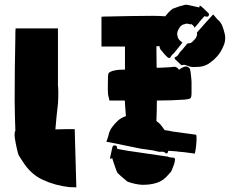

<svg xmlns="http://www.w3.org/2000/svg" viewBox="-20 -777 1040 825"><path d="M757 -600 763 -594H764Q755 -583 745.5 -571Q736 -559 727 -548Q726 -547 724 -545.5Q722 -544 720 -542Q718 -539 715.5 -536Q713 -533 710 -528Q709 -528 706.5 -528Q704 -528 702 -529Q697 -533 693 -537.5Q689 -542 685 -546Q681 -551 677.5 -555.5Q674 -560 670 -564L667 -570L665 -579Q661 -579 658 -578.5Q655 -578 652 -578Q652 -555 652.5 -532Q653 -509 653 -486H667Q683 -487 698 -487.5Q713 -488 727 -490Q741 -491 749 -477Q757 -484 770 -489.5Q783 -495 793 -485Q797 -482 799 -467.5Q801 -453 802 -439.5Q803 -426 803 -426V-378Q803 -359 798.5 -355Q794 -351 774 -349Q744 -347 714 -346Q684 -345 654 -345V-343Q654 -322 653.5 -300.5Q653 -279 652 -257Q658 -253 664 -247.5Q670 -242 674 -236Q680 -229 687 -218Q695 -217 704 -215.5Q713 -214 721 -212Q747 -208 772.5 -205Q798 -202 823 -198Q825 -192 824.5 -177Q824 -162 822 -145Q820 -128 817 -117Q801 -119 783.5 -121.5Q766 -124 749 -125Q738 -127 726 -127.5Q714 -128 703 -129Q703 -128 702.5 -127Q702 -126 702 -125Q701 -121 698.5 -118.5Q696 -116 692 -119Q684 -126 674.5 -125Q665 -124 657 -126Q640 -131 622 -133Q604 -135 586 -138Q549 -145 512.5 -153Q476 -161 437 -168Q443 -183 446 -195Q450 -215 461.5 -230.5Q473 -246 487 -259Q495 -266 503.5 -270.5Q512 -275 521 -278Q520 -292 519 -305Q518 -318 517 -331Q517 -335 517 -338.5Q517 -342 516 -345H450Q449 -353 446.5 -361Q444 -369 444 -376Q443 -394 443.5 -411.5Q444 -429 444 -447Q444 -459 447.5 -463.5Q451 -468 463 -472Q477 -476 490.5 -477Q504 -478 517 -478V-577H416V-705Q423 -706 429.5 -706Q436 -706 441 -706Q490 -707 538.5 -708Q587 -709 635 -709Q649 -709 662.5 -708.5Q676 -708 690 -707Q696 -715 703.5 -723Q711 -731 719 -737Q721 -740 724 -740Q736 -745 748.5 -749Q761 -753 774 -756Q778 -757 782.5 -756.5Q787 -756 791 -755Q802 -753 813.5 -750Q825 -747 837 -745Q837 -746 837 -748Q837 -750 838 -753Q840 -752 842.5 -751Q845 -750 846 -748Q853 -743 859 -736.5Q865 -730 872 -724Q875 -722 877 -718.5Q879 -715 877 -710Q872 -702 862 -707H858Q851 -700 844 -691.5Q837 -683 830 -674Q826 -670 823 -666Q820 -662 816 -658Q814 -660 814 -660Q815 -663 812 -665L804 -673Q803 -674 802 -673Q801 -672 801 -672L786 -675Q785 -675 783.5 -675.5Q782 -676 780 -675Q776 -674 772 -673Q768 -672 763 -670Q763 -670 762.5 -670Q762 -670 762 -669Q755 -665 750 -656Q744 -647 742 -638Q740 -629 744 -618Q744 -615 745 -614Q745 -613 746 -612Q747 -611 748 -609.5Q749 -608 750 -606L756 -600ZM823 -617Q829 -628 826 -637Q843 -657 860.5 -676Q878 -695 896 -715Q901 -709 905.5 -704Q910 -699 914 -694Q929 -682 935.5 -665Q942 -648 946 -630Q952 -600 936 -570Q927 -551 914.5 -536.5Q902 -522 886 -510Q865 -493 838 -490Q825 -489 811.5 -489Q798 -489 784 -495Q780 -497 775.5 -498Q771 -499 766 -498Q760 -495 755 -501Q750 -506 744.5 -511Q739 -516 734 -521Q726 -529 734 -532Q743 -536 747 -543.5Q751 -551 757 -557Q765 -565 771.5 -573.5Q778 -582 785 -590Q787 -590 788.5 -590.5Q790 -591 791 -591Q800 -591 806 -597Q811 -602 815.5 -606.5Q820 -611 823 -617ZM308 28Q301 28 293.5 27.5Q286 27 278 27Q216 20 163.5 -4.5Q111 -29 77 -84Q73 -89 70 -94.5Q67 -100 64 -104Q60 -110 58 -116Q55 -127 52.5 -138Q50 -149 48 -159Q46 -171 44 -182.5Q42 -194 43 -206Q43 -208 44 -210.5Q45 -213 46 -215Q45 -248 44 -281Q43 -314 43 -345Q43 -483 46 -619Q46 -627 46 -636Q46 -645 47 -655H229V-408Q230 -408 230.5 -385Q231 -362 229 -331Q226 -304 223 -276.5Q220 -249 218 -221Q238 -222 259 -222Q280 -222 301 -222ZM704 -27Q682 0 652.5 9Q623 18 589 17Q561 15 532 5Q531 5 527 3Q517 -6 506.5 -14.5Q496 -23 486 -33Q483 -36 481.5 -41Q480 -46 478 -50Q474 -61 470 -73Q466 -85 462 -98Q458 -96 454 -93Q454 -97 453.5 -99.5Q453 -102 454 -104Q456 -113 458 -122Q460 -131 462 -141Q463 -145 464.5 -148.5Q466 -152 472 -152Q483 -153 483 -141Q483 -141 485 -137Q496 -135 507 -133Q518 -131 530 -129Q573 -123 615.5 -116.5Q658 -110 701 -104Q703 -103 705.5 -102Q708 -101 710 -101Q714 -100 718.5 -100Q723 -100 729 -99Q729 -98 731 -95.5Q733 -93 732 -91Q731 -78 726 -66Q724 -60 721.5 -54.5Q719 -49 717 -43Q715 -39 713 -37Q711 -35 708.5 -32.5Q706 -30 704 -27Z"/></svg>

Font: Palette Mosaic
Style: Regular
Weight: 400
Designer: Shibuyafont
Version: Version 1.001